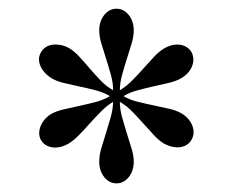

<svg xmlns="http://www.w3.org/2000/svg" viewBox="-20 -716 538 445"><path d="M242.2 -506.8Q242.2 -523.4 237.1 -542.2Q231.9 -561 226.1 -579.3Q220.2 -597.7 215.1 -614.5Q210 -631.3 210 -645Q210 -667 221.7 -681.4Q233.4 -695.8 250 -695.8Q266.6 -695.8 278.3 -681.4Q290 -667 290 -645Q290 -631.3 284.9 -614.5Q279.8 -597.7 273.9 -579.3Q268.1 -561 262.9 -542.2Q257.8 -523.4 257.8 -506.8Q272.5 -515.6 286.1 -529.3Q299.8 -543 312.5 -557.4Q325.2 -571.8 337.2 -584.5Q349.1 -597.2 360.8 -604Q376 -612.8 390.6 -612.8Q401.4 -612.8 410.2 -608.2Q418.9 -603.5 423.8 -595.2Q428.2 -586.9 428.2 -578.1Q428.2 -565.9 420.9 -554.2Q413.6 -542.5 399.9 -534.7Q388.2 -527.8 371.3 -523.9Q354.5 -520 335.9 -515.9Q317.4 -511.7 299.1 -506.8Q280.8 -502 266.1 -493.2Q280.3 -484.9 298.8 -480.2Q317.4 -475.6 336.2 -471.7Q355 -467.8 372.1 -463.9Q389.2 -460 400.9 -453.1Q414.6 -444.8 421.6 -433.1Q428.7 -421.4 428.7 -409.7Q428.7 -399.9 423.8 -392.1Q419.4 -383.8 410.9 -379.2Q402.3 -374.5 391.1 -374.5Q376.5 -374.5 360.8 -382.8Q349.1 -389.6 337.2 -402.3Q325.2 -415 312.5 -429.4Q299.8 -443.8 286.4 -457.5Q272.9 -471.2 257.8 -480Q257.8 -462.9 262.9 -444.3Q268.1 -425.8 273.9 -407.2Q279.8 -388.7 284.9 -371.8Q290 -355 290 -341.8Q290 -319.8 278.3 -305.4Q266.6 -291 250 -291Q233.4 -291 221.7 -305.4Q210 -319.8 210 -341.8Q210 -355.5 214.8 -372.3Q219.7 -389.2 225.6 -407.5Q231.4 -425.8 236.6 -444.3Q241.7 -462.9 242.2 -480Q227.5 -471.2 213.9 -457.3Q200.2 -443.4 187.5 -429.2Q174.8 -415 162.4 -402.3Q149.9 -389.6 138.2 -382.8Q122.6 -374 107.9 -374Q97.2 -374 88.6 -378.4Q80.1 -382.8 75.2 -391.1Q70.8 -398.4 70.8 -407.7Q70.8 -419.9 78.4 -432.1Q85.9 -444.3 99.1 -452.1Q110.4 -458.5 127.4 -462.4Q144.5 -466.3 163.6 -470.5Q182.6 -474.6 201.4 -479.5Q220.2 -484.4 234.9 -493.2Q220.2 -502 201.4 -506.8Q182.6 -511.7 163.8 -515.6Q145 -519.5 127.9 -523.7Q110.8 -527.8 99.6 -534.7Q85.9 -543 78.1 -554.9Q70.3 -566.9 70.3 -578.6Q70.3 -586.9 75.2 -595.2Q85.9 -612.8 108.4 -612.8Q115.7 -612.8 123.5 -611.1Q131.3 -609.4 139.2 -605Q151.4 -598.1 163.3 -585.2Q175.3 -572.3 187.7 -557.6Q200.2 -543 213.4 -529.3Q226.6 -515.6 242.2 -506.8Z"/></svg>

Font: Tuladha Jejeg
Style: Regular
Weight: 400
Designer: R.S. Wihananto
Foundry: R.S. Wihananto
Version: Version 1.92